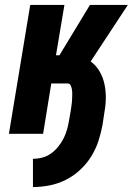

<svg xmlns="http://www.w3.org/2000/svg" viewBox="-20 -540 540 775"><path d="M113 215V101Q132 101 151 96Q170 91 186 79.5Q202 68 215 52Q228 36 237 18Q246 0 251 -18.5Q256 -37 259 -56L266 -96Q267 -103 268 -110.5Q269 -118 270 -125.5Q271 -133 271 -140Q271 -147 271.5 -154.5Q272 -162 271.5 -169Q271 -176 269.5 -183Q268 -190 264.5 -196.5Q261 -203 254 -203H187L154 0H16L102 -520H240L206 -317H220L343 -520H496L346 -292Q369 -275 383 -250Q397 -225 402.5 -196.5Q408 -168 407 -138Q406 -108 400 -77L394 -37Q388 -4 377.5 28.5Q367 61 348.5 91Q330 121 303 146Q276 171 244.5 186.5Q213 202 179.5 208.5Q146 215 113 215Z"/></svg>

Font: Iosevka Term Curly Heavy
Style: Italic
Weight: 900
Italic angle: -9°
Designer: Belleve Invis
Foundry: Belleve Invis
Version: Version 32.3.0